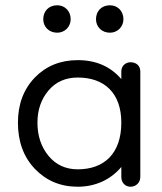

<svg xmlns="http://www.w3.org/2000/svg" viewBox="-20 -692 616 728"><path d="M197 -568C226 -568 248 -591 248 -619C248 -650 226 -672 197 -672C165 -672 144 -650 144 -619C144 -591 165 -568 197 -568ZM397 -568C426 -568 448 -591 448 -619C448 -650 426 -672 397 -672C365 -672 344 -650 344 -619C344 -591 365 -568 397 -568ZM275 16C343 16 401 -12 440 -59V-21C440 0 454 16 475 16C496 16 512 0 512 -21V-421C512 -444 495 -456 475 -456C458 -456 440 -444 440 -421V-392C399 -440 344 -464 275 -464C209 -464 155 -442 112 -398C69 -353 48 -296 48 -227C48 -156 69 -97 112 -52C155 -7 209 16 275 16ZM275 -50C229 -50 192 -67 164 -101C136 -135 122 -177 122 -227C122 -275 136 -316 164 -349C192 -382 229 -398 275 -398C375 -398 440 -340 440 -227C440 -110 375 -50 275 -50Z"/></svg>

Font: Dongle Light
Style: Regular
Weight: 300
Designer: Yanghee Ryu
Foundry: Yanghee Ryu
Version: Version 2.000